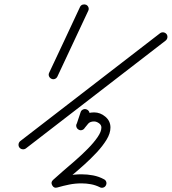

<svg xmlns="http://www.w3.org/2000/svg" viewBox="-20 -601 796 890"><path d="M351 -569Q355 -577 363 -579.5Q371 -582 379 -579Q387 -575 390 -567Q393 -559 389 -551Q353 -475 317.5 -398.5Q282 -322 246 -246Q242 -238 234 -235Q226 -232 218 -236Q210 -240 207 -248Q204 -256 208 -264Q244 -340 279.5 -416Q315 -492 351 -569Q351 -569 351 -569Q351 -569 351 -569ZM722 -447Q729 -452 737.5 -451Q746 -450 752 -443Q757 -436 756 -427.5Q755 -419 748 -413Q586 -288 424 -163Q262 -38 100 87Q100 87 100 87Q100 87 100 87Q93 92 84.5 91Q76 90 70 83Q65 76 66 67.5Q67 59 74 53Q236 -72 398 -197Q560 -322 722 -447Q722 -447 722 -447Q722 -447 722 -447ZM354 -82Q357 -90 365 -93.5Q373 -97 381 -94Q389 -91 393 -83.5Q397 -76 394 -68Q389 -54 384 -39.5Q379 -25 374 -11Q374 -11 374 -11Q374 -11 374 -11Q371 -3 363.5 0.5Q356 4 347 1Q339 -2 335.5 -9.5Q332 -17 335 -25Q340 -39 344.5 -53.5Q349 -68 354 -82Q354 -82 354 -82Q354 -82 354 -82ZM371 -6Q366 1 357.5 2.5Q349 4 342 -2Q335 -7 333.5 -15.5Q332 -24 338 -31Q354 -52 370.5 -66Q387 -80 416 -80Q445 -80 468.5 -60Q492 -40 492 -10Q492 17 474 46.5Q456 76 428 106Q400 136 367.5 165Q335 194 305 219Q275 244 254 264Q248 269 241.5 265Q235 261 231 254Q226 246 226 238Q226 230 234 228Q265 219 295 213Q325 207 358 207Q385 207 411.5 212Q438 217 462 230Q462 230 462 230Q462 230 462 230Q470 234 472.5 242Q475 250 471 258Q467 266 458.5 268.5Q450 271 443 267Q423 257 401.5 253Q380 249 358 249Q328 249 301 254.5Q274 260 246 268Q230 273 222 258Q214 244 226 233Q243 217 270.5 193.5Q298 170 329 143Q360 116 387.5 88Q415 60 432.5 34.5Q450 9 450 -10Q450 -22 438.5 -30Q427 -38 416 -38Q398 -38 389 -28Q380 -18 371 -6Q371 -6 371 -6Q371 -6 371 -6Z"/></svg>

Font: FRB American Cursive Medium
Style: Italic
Weight: 500
Italic angle: -25°
Version: Version 2.0;Modular Font Editor K font №1